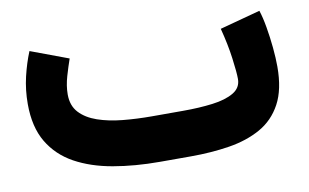

<svg xmlns="http://www.w3.org/2000/svg" viewBox="-54 -530 1012 629"><g transform="rotate(-10 452.0 -216.0)"><path d="M535.2 0H432.1Q349.1 0 277.6 -12.5Q206.1 -24.9 152.3 -54.4Q98.6 -84 68.6 -134.5Q38.6 -185.1 38.6 -261.7Q38.6 -308.1 48.8 -351.6Q59.1 -395 74.2 -431.6L199.7 -384.8Q191.4 -361.3 182.1 -329.8Q172.9 -298.3 172.9 -269.5Q172.9 -232.4 194.3 -209.2Q215.8 -186 252.4 -173.3Q289.1 -160.6 335.4 -156Q381.8 -151.4 432.1 -151.4H536.6Q589.8 -151.4 634 -157Q678.2 -162.6 704.6 -178.2Q731 -193.8 731 -223.1Q731 -245.1 724.6 -292.7Q718.3 -340.3 704.1 -394.5L838.9 -430.7Q846.7 -407.2 852.5 -373.3Q858.4 -339.4 861.8 -304Q865.2 -268.6 865.2 -240.2Q865.2 -164.6 839.6 -117.2Q814 -69.8 768.6 -44.4Q723.1 -19 663.3 -9.5Q603.5 0 535.2 0Z"/></g></svg>

Font: Vazirmatn RD Black
Style: Regular
Weight: 900
Designer: Saber Rastikerdar
Foundry: Saber Rastikerdar
Version: Version 32.102